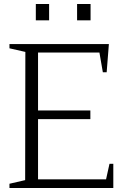

<svg xmlns="http://www.w3.org/2000/svg" viewBox="-20 -934 628 954"><path d="M491 -575 474 -673H169V-385H429V-342H169V-43H507L524 -120H543V0H27V-21L105 -39L106 -676L27 -694V-715H521L510 -575ZM363 -914H430V-833H363ZM158 -914H224V-833H158ZM363 -914H430V-833H363ZM158 -914H224V-833H158Z"/></svg>

Font: Afta serif
Style: Regular
Weight: 400
Designer: parq.ink
Foundry: Oriol Esparraguera Font
Version: Version 1.000